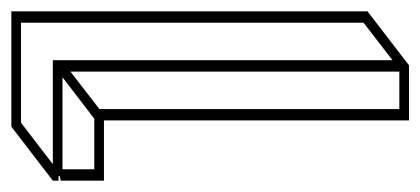

<svg xmlns="http://www.w3.org/2000/svg" viewBox="-221 -519 740 338"><g transform="rotate(-90 149.0 -350.0)"><path d="M278 -80V-683H102L29 -627H212V-29ZM106 0V-537H0V-613L8 -615V-617H0V-627L95 -700H96H298V-73L203 0ZM20 -554H109L182 -610H20ZM126 -17H192V-596L126 -545Z"/></g></svg>

Font: Imposible
Style: Regular
Weight: 400
Designer: Rodrigo Fuenzalida
Foundry: fragTYPE
Version: Version 1.000